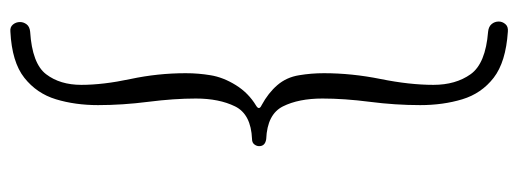

<svg xmlns="http://www.w3.org/2000/svg" viewBox="-342 -546 1022 379"><g transform="rotate(-90 169.5 -357.0)"><path d="M296 134Q236 130 205 106Q174 82 162.5 44Q151 6 151 -39Q151 -88 157.5 -138.5Q164 -189 164 -232Q164 -279 148.5 -310Q133 -341 84 -343Q70 -345 70 -357Q70 -362 73.5 -366.5Q77 -371 84 -371Q133 -373 148.5 -404.5Q164 -436 164 -482Q164 -525 157.5 -576Q151 -627 151 -675Q151 -720 162.5 -758Q174 -796 205 -820.5Q236 -845 296 -848Q305 -849 310 -843Q315 -837 315 -829Q315 -822 310.5 -816Q306 -810 296 -809Q233 -805 212 -777.5Q191 -750 191 -708Q191 -665 202.5 -611Q214 -557 214 -502Q214 -489 213 -477Q212 -465 210 -453Q206 -428 190.5 -403Q175 -378 150 -363Q140 -357 151 -352Q175 -339 190.5 -321Q206 -303 210 -278Q212 -266 213 -254Q214 -242 214 -229Q214 -174 202.5 -117Q191 -60 191 -13Q191 31 212 60.5Q233 90 296 95Q306 96 311 102Q316 108 316 116Q316 123 311 129Q306 135 296 134Z"/></g></svg>

Font: Kiwi Maru Light
Style: Regular
Weight: 300
Designer: Hiroki-Chan
Version: Version 1.100